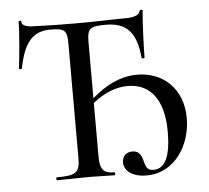

<svg xmlns="http://www.w3.org/2000/svg" viewBox="-49 -707 842 772"><g transform="rotate(-5 371.5 -321.0)"><path d="M509 -395C445 -395 386 -368 326 -316V-542C326 -597 336 -606 401 -606C484 -606 524 -565 533 -461C533 -457 545 -457 545 -461C545 -493 549 -608 554 -650C554 -655 543 -655 542 -650C535 -629 514 -625 471 -625C423 -625 375 -622 285 -622C223 -622 171 -623 118 -625C100 -625 64 -627 64 -647C64 -654 53 -653 53 -647C53 -601 43 -496 38 -461C38 -457 50 -457 50 -460C69 -561 105 -606 176 -606C234 -606 245 -599 245 -544V-81C245 -23 230 -12 152 -12C148 -12 148 0 152 0C188 0 234 -2 285 -2C319 -2 361 0 384 0C388 0 388 -12 384 -12C345 -12 326 -23 326 -81V-297C372 -334 421 -353 467 -353C556 -353 612 -289 612 -156C612 -64 592 -8 542 -8C518 -8 512 -20 504 -51C498 -75 487 -89 463 -89C437 -89 422 -72 422 -49C422 -16 453 12 512 12C628 12 693 -97 693 -204C693 -324 612 -395 509 -395Z"/></g></svg>

Font: Cormorant Infant Book
Style: Regular
Weight: 500
Designer: Christian Thalmann (Catharsis Fonts)
Version: Version 1.000;PS 002.000;hotconv 1.0.88;makeotf.lib2.5.64775